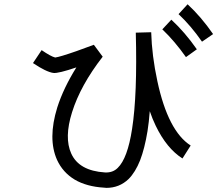

<svg xmlns="http://www.w3.org/2000/svg" viewBox="-20 -866 1040 912"><path d="M342.8 -545.9Q256.8 -516.6 233.4 -519.5Q199.2 -524.4 136.7 -566.4L177.7 -627.9Q221.7 -597.7 242.2 -592.8Q264.6 -595.7 342.8 -623Q387.7 -638.7 425.8 -653.3L467.8 -596.7Q362.3 -460.9 322.3 -333Q284.2 -211.9 318.4 -136.7Q355.5 -54.7 478.5 -46.9Q515.6 -44.9 539.1 -68.4Q585.9 -113.3 607.4 -253.9Q632.8 -416 625 -710.9L698.2 -712.9Q701.2 -602.5 727.5 -480.5Q778.3 -243.2 885.7 -174.8L846.7 -113.3Q771.5 -161.1 719.7 -268.6Q704.1 -300.8 691.4 -337.9Q687.5 -286.1 680.7 -243.2Q667 -160.2 645.5 -104.5Q623 -47.9 590.8 -15.6Q546.9 26.4 485.4 26.4Q479.5 26.4 474.6 25.4Q391.6 20.5 335 -12.7Q278.3 -46.9 251 -106.4Q206.1 -207 252 -355.5Q281.2 -447.3 342.8 -545.9ZM863.3 -594.7Q809.6 -670.9 751 -726.6L793.9 -772.5Q858.4 -712.9 915 -631.8ZM871.1 -845.7Q935.5 -786.1 992.2 -704.1L939.5 -668Q886.7 -744.1 828.1 -798.8Z"/></svg>

Font: irohakakuC Regular
Style: Regular
Weight: 400
Designer: [Source Han Sans]
Ryoko NISHIZUKA Ë•øÂ°öÊ∂ºÂ≠ê (kana & ideographs); Paul D. Hunt (Latin, Greek & Cyrillic); Wenlong ZHAN
Version: Version 1.001.20160904